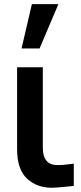

<svg xmlns="http://www.w3.org/2000/svg" viewBox="-20 -888 392 926"><path d="M62.5 -168V-563.5H186.5V-174.8Q186.5 -91.8 257.8 -91.8Q288.1 -91.8 335.9 -98.6V8.8Q251 17.6 231.4 17.6Q157.2 17.6 109.9 -26.9Q62.5 -71.3 62.5 -168ZM84 -654.3 133.8 -868.2H261.7L170.9 -654.3Z"/></svg>

Font: Gothic A1
Style: Bold
Weight: 700
Version: Version 2.50